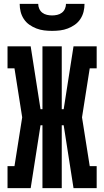

<svg xmlns="http://www.w3.org/2000/svg" viewBox="-20 -975 540 995"><path d="M139 0H19V-114H55L95 -367L55 -621H19V-735H139L190 -409H200V-735H300V-409H310L361 -735H481V-621H445L405 -367L445 -114H481V0H361L310 -326H300V0H200V-326H190ZM250 -815Q229 -815 208.5 -817.5Q188 -820 168.5 -827.5Q149 -835 132 -847Q115 -859 103.5 -876.5Q92 -894 87 -914Q82 -934 82 -955H178Q178 -942 183.5 -929.5Q189 -917 199.5 -909Q210 -901 223.5 -898Q237 -895 250 -895Q263 -895 276.5 -898Q290 -901 300.5 -909Q311 -917 316.5 -929.5Q322 -942 322 -955H418Q418 -934 413 -914Q408 -894 396.5 -876.5Q385 -859 368 -847Q351 -835 331.5 -827.5Q312 -820 291.5 -817.5Q271 -815 250 -815Z"/></svg>

Font: Iosevka Curly Slab Heavy
Style: Regular
Weight: 900
Monospace: yes
Designer: Belleve Invis
Foundry: Belleve Invis
Version: Version 22.1.2; ttfautohint (v1.8.4)